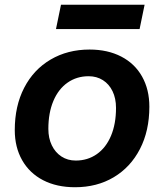

<svg xmlns="http://www.w3.org/2000/svg" viewBox="-20 -774 690 806"><path d="M42 -228Q42 -329 81.5 -405.5Q121 -482 192.5 -524Q264 -566 356 -566Q432 -566 489 -536.5Q546 -507 576.5 -452.5Q607 -398 607 -326Q607 -225 567.5 -148.5Q528 -72 457.5 -30Q387 12 295 12Q218 12 161 -17.5Q104 -47 73 -101.5Q42 -156 42 -228ZM298 -100Q348 -100 386.5 -127Q425 -154 446 -204Q467 -254 467 -321Q467 -361 452.5 -391Q438 -421 412 -437.5Q386 -454 352 -454Q302 -454 263.5 -427Q225 -400 204 -350Q183 -300 183 -233Q183 -194 197.5 -164Q212 -134 238 -117Q264 -100 298 -100ZM236 -754H587L566 -652H215Z"/></svg>

Font: Azeret Mono SemiBold
Style: Italic
Weight: 600
Italic angle: -12°
Designer: Martin Vácha
Foundry: Displaay
Version: Version 1.000; Glyphs 3.0.3, build 3074